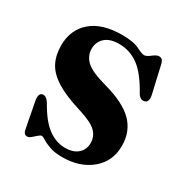

<svg xmlns="http://www.w3.org/2000/svg" viewBox="-116 -545 626 650"><g transform="rotate(30 197.0 -220.0)"><path d="M204 -21.5Q236 -21.5 253.8 -37.5Q271.5 -53.5 271.5 -79Q271.5 -104.5 253 -122.8Q234.5 -141 182.5 -157Q120 -176 84.2 -198.5Q48.5 -221 34 -249.5Q19.5 -278 19.5 -315.5Q19.5 -377 61.5 -413.2Q103.5 -449.5 181.5 -449.5Q226 -449.5 248 -438.2Q270 -427 279 -427Q288 -427 302 -438.2Q316 -449.5 326.5 -449.5Q332 -449.5 336.8 -445.8Q341.5 -442 344.5 -431L368 -328.5Q375.5 -299.5 361 -293.5Q345 -287 332.5 -305.5Q298 -368.5 263.8 -393.2Q229.5 -418 188 -418Q151.5 -418 133 -400.8Q114.5 -383.5 114.5 -357.5Q114.5 -330 135.5 -310Q156.5 -290 217.5 -273.5Q296 -252 332 -215.8Q368 -179.5 368 -123.5Q368 -63 324 -26.2Q280 10.5 211.5 10.5Q181 10.5 161.8 3.5Q142.5 -3.5 131.8 -10.5Q121 -17.5 116.5 -17.5Q111.5 -17.5 104 -10.8Q96.5 -4 88.5 2.8Q80.5 9.5 73.5 9.5Q60 9.5 57 -9.5L38.5 -105.5Q32.5 -135.5 46.5 -140Q60.5 -144 74 -124.5Q105 -68.5 136.8 -45Q168.5 -21.5 204 -21.5Z"/></g></svg>

Font: Fraunces 144pt Soft SemiBold
Style: Regular
Weight: 600
Version: Version 1.000;[b76b70a41]